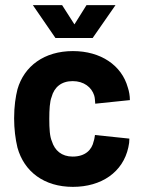

<svg xmlns="http://www.w3.org/2000/svg" viewBox="-20 -720 552 748"><path d="M264 8C375 8 459 -49 480 -146C483 -159 484 -168 484 -180L350 -194C348 -184 348 -178 345 -170C338 -136 312 -110 263 -110C220 -110 193 -134 182 -170C174 -188 172 -218 172 -257C172 -293 174 -325 181 -342C191 -380 219 -404 263 -404C307 -404 337 -380 347 -348C350 -339 350 -327 351 -316L486 -330C486 -347 483 -364 478 -379C454 -466 372 -521 264 -521C153 -521 74 -463 48 -372C41 -344 35 -307 35 -259C35 -218 40 -178 48 -145C74 -51 152 8 264 8ZM108 -700 196 -572H341L430 -700H317L270 -625L222 -700Z"/></svg>

Font: Vanilla Cream ExtraBold
Style: Regular
Weight: 800
Designer: Jeremy Tribby, Jinavaṁso
Foundry: Tribby Type
Version: Version 1.422;Glyphs 3.1.2 (3151)